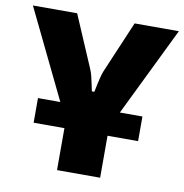

<svg xmlns="http://www.w3.org/2000/svg" viewBox="-79 -571 795 829"><g transform="rotate(10 319.0 -156.0)"><path d="M449 -107H548V1H414V185H225V1H90V-107H188L-1 -497H193L291 -268Q296 -256 300 -240.5Q304 -225 308 -205Q312 -185 314 -176H325Q340 -251 348 -269L445 -497H639Z"/></g></svg>

Font: Exo 2.0 Extra Bold
Style: Regular
Weight: 800
Designer: Natanael Gama
Version: Version 1.001;PS 001.001;hotconv 1.0.70;makeotf.lib2.5.58329